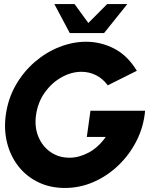

<svg xmlns="http://www.w3.org/2000/svg" viewBox="-20 -919 788 952"><path d="M302 13Q228.5 13 169.8 -15.5Q111 -44 71.5 -94.2Q32 -144.5 15.2 -210.5Q-1.5 -276.5 9 -351Q20.5 -431.5 58.5 -497.5Q96.5 -563.5 152.5 -611.8Q208.5 -660 274.5 -686Q340.5 -712 407 -712Q480 -712 546.2 -678Q612.5 -644 658.5 -568L514.5 -496Q488.5 -530.5 454.8 -546.8Q421 -563 384 -563Q334 -563 285.5 -536Q237 -509 202.2 -460.5Q167.5 -412 158.5 -348Q150.5 -289 170.2 -241.2Q190 -193.5 230.5 -165.2Q271 -137 325 -137Q371 -137 418.8 -162Q466.5 -187 504.5 -240H410.5L428.5 -370H699.5Q692.5 -291.5 657.8 -222.2Q623 -153 568 -100Q513 -47 444.8 -17Q376.5 13 302 13ZM326 -755 249.5 -899H349.5L418 -805L511.5 -899H611.5L496 -755Z"/></svg>

Font: Urbanist Black
Style: Italic
Weight: 900
Italic angle: -8°
Designer: Corey Hu
Foundry: Corey Hu
Version: Version 1.330; ttfautohint (v1.8.4.7-5d5b)